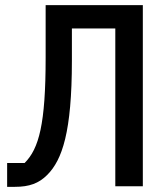

<svg xmlns="http://www.w3.org/2000/svg" viewBox="-20 -718 640 740"><path d="M424.4 0H530.5V-698.2H155.9V-495.4C155.9 -240.1 130.3 -145.2 74.9 -89.8H7.5V2.1H37.6C93 2.1 129.6 -11.4 161.9 -43.7C219.8 -101.6 257.1 -209.5 257.1 -484.4V-608.3H424.4Z"/></svg>

Font: Margiela Mono Medium
Style: Regular
Weight: 500
Designer: Mike Abbink, Paul van der Laan, Pieter van Rosmalen
Foundry: Bold Monday
Version: Version 2.003 2021